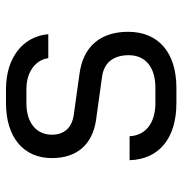

<svg xmlns="http://www.w3.org/2000/svg" viewBox="-4 -595 608 640"><g transform="rotate(-90 300.0 -275.0)"><path d="M276 9H327C445 9 514 -51 514 -152C514 -244 465 -302 374 -314L238 -333C195 -339 171 -364 171 -406C171 -458 211 -491 276 -491H323C382 -491 421 -459 426 -418H506C499 -502 428 -559 323 -559H276C163 -559 93 -501 93 -406C93 -322 139 -271 219 -259L363 -239C411 -233 436 -201 436 -150C436 -94 396 -61 327 -61H276C210 -61 168 -94 166 -147H86C89 -49 159 9 276 9Z"/></g></svg>

Font: JetBrains Mono Light
Style: Regular
Weight: 336
Monospace: yes
Designer: Philipp Nurullin, Konstantin Bulenkov
Foundry: JetBrains
Version: Version 2.305